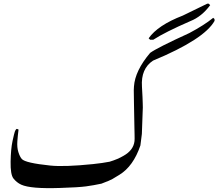

<svg xmlns="http://www.w3.org/2000/svg" viewBox="-20 -1001 1161 1021"><path d="M992.2 -888.7Q857.4 -830.1 794.9 -789.6H778.3L770.5 -797.4Q818.8 -866.7 951.7 -918L1082 -981.4H1089.8L1097.7 -973.6Q1052.7 -912.6 992.2 -888.7ZM694.8 -323.2 692.4 -452.1 691.4 -521.5Q692.4 -538.1 692.4 -541.5Q698.2 -625 778.3 -719.7Q814.9 -746.6 986.8 -825.2Q1065.9 -867.2 1113.8 -906.2L1120.6 -899.9L1121.1 -890.1Q1066.4 -792 793.9 -678.7Q728.5 -635.7 734.9 -540L737.8 -485.8Q737.8 -476.1 739 -451.7Q740.2 -427.2 738.8 -411.1L734.4 -289.1Q726.6 -228.5 726.6 -227.5Q689 -116.7 614.7 -71.3Q608.4 -67.4 598.9 -61.8Q589.4 -56.2 577.9 -49.1Q566.4 -42 519.5 -24.4Q479 -15.6 438 -10Q397 -4.4 299.3 -1.5Q142.6 3.9 92.8 -19Q68.4 -30.3 51.3 -52.2Q35.2 -73.2 36.4 -141.1Q37.6 -209 46.6 -250.7Q55.7 -292.5 58.6 -300.3Q65.9 -319.3 72.3 -314.9Q74.7 -313 78.6 -312Q74.7 -283.2 72.3 -250.2Q69.8 -217.3 77.6 -192.4Q85.4 -167.5 96.2 -155.3Q115.2 -134.3 247.6 -120.6Q322.3 -112.8 474.6 -128.4Q525.9 -133.8 563 -141.1Q606.4 -154.3 636.7 -172.4Q689.9 -202.1 695.3 -251Q696.3 -259.8 695.6 -285.9Q694.8 -312 694.8 -323.2Z"/></svg>

Font: Urdu Khush Khati
Style: Regular
Weight: 400
Version: Version 001.500